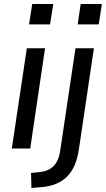

<svg xmlns="http://www.w3.org/2000/svg" viewBox="-20 -742 529 959"><path d="M125 -620 141 -722H246L230 -620ZM39 0 114 -501H205L131 0ZM368 -620 383 -722H489L473 -620ZM137 197 135 122 180 117Q223 113 248.5 86.5Q274 60 281 9L357 -501H449L374 4Q367 50 352.5 83.5Q338 117 315 140Q292 163 259.5 176.5Q227 190 184 193Z"/></svg>

Font: Nunitoga
Style: Medium Italic
Weight: 500
Italic angle: -9°
Designer: Vernon Adams
Foundry: Vernon Adams
Version: Version 1.0